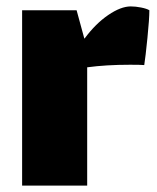

<svg xmlns="http://www.w3.org/2000/svg" viewBox="-20 -544 491 599"><path d="M446 -512Q446 -486 440 -426Q434 -366 430 -341Q418 -342 386 -342Q311 -342 252 -334V35H49V-512H219L243 -424H244Q278 -470 317.5 -497Q357 -524 388 -524Q403 -524 420.5 -520.5Q438 -517 446 -512Z"/></svg>

Font: Lalezar
Style: Regular
Weight: 400
Designer: Borna Izadpanah
Foundry: Borna Izadpanah
Version: Version 1.003;November 28, 2018;FontCreator 11.5.0.2421 64-b